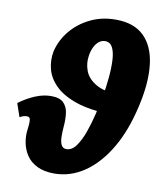

<svg xmlns="http://www.w3.org/2000/svg" viewBox="-82 -777 726 859"><g transform="rotate(10 281.0 -348.0)"><path d="M71 -157Q74 -180 74 -193Q74 -206 70.5 -211Q67 -216 57 -216Q49 -216 40.5 -213Q32 -210 26 -206L5 -267Q42 -294 78.5 -309Q115 -324 149 -324Q189 -324 206.5 -306Q224 -288 227.5 -259.5Q231 -231 228 -199Q226 -174 226.5 -151.5Q227 -129 234 -115.5Q241 -102 257 -102Q282 -102 301 -128.5Q320 -155 334.5 -195.5Q349 -236 359.5 -281Q370 -326 377 -363Q385 -408 389 -452Q393 -496 391 -531.5Q389 -567 378 -587.5Q367 -608 345 -608Q329 -608 316.5 -598Q304 -588 295.5 -570.5Q287 -553 284 -532Q278 -497 290.5 -463Q303 -429 341.5 -406.5Q380 -384 450 -382L426 -290Q331 -292 269 -313Q207 -334 172.5 -367.5Q138 -401 127.5 -441.5Q117 -482 125 -523Q137 -574 171.5 -616.5Q206 -659 258.5 -685Q311 -711 375 -711Q458 -711 503.5 -666.5Q549 -622 559 -541.5Q569 -461 545 -354Q519 -235 470.5 -153Q422 -71 358.5 -28Q295 15 222 15Q176 15 144.5 -0.5Q113 -16 96 -41.5Q79 -67 73 -97.5Q67 -128 71 -157Z"/></g></svg>

Font: Ysabeau Infant Black
Style: Italic
Weight: 900
Italic angle: -12°
Designer: Christian Thalmann (Catharsis Fonts)
Version: Version 2.001;gftools[0.9.30]; featfreeze: ss01,ss02,lnum